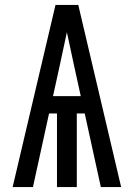

<svg xmlns="http://www.w3.org/2000/svg" viewBox="-20 -755 540 775"><path d="M31 0 204 -735H296L469 0H387L322 -297H290V0H210V-297H178L113 0ZM306 -367 279 -490Q272 -524 264.5 -557.5Q257 -591 250 -625Q243 -591 235.5 -557.5Q228 -524 221 -490L194 -367Z"/></svg>

Font: Iosevka Fixed Medium
Style: Regular
Weight: 500
Monospace: yes
Designer: Belleve Invis
Foundry: Belleve Invis
Version: Version 32.3.0